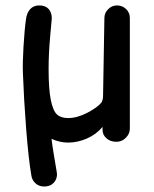

<svg xmlns="http://www.w3.org/2000/svg" viewBox="-20 -514 566 704"><path d="M456.1 -448.2V-42Q456.1 -23.4 441.4 -8.8Q426.8 5.9 407.2 5.9Q384.8 5.9 370.4 -6.8Q356 -19.5 356 -38.1V-48.8Q333.5 -21.5 299.1 -6.3Q264.6 8.8 230 8.8Q198.7 8.8 168.9 -4.9Q171.9 20 177 50.8Q182.1 81.5 185.5 101.3Q189 121.1 189 125Q189 143.6 176.5 156.7Q164.1 169.9 142.1 169.9Q123.5 169.9 110.8 158.7Q98.1 147.5 95.2 130.9Q84.5 68.8 75.9 -41.3Q67.4 -151.4 64 -246.1Q62.5 -281.7 66.2 -343.3Q69.8 -404.8 75.2 -442.9Q78.1 -466.8 90.6 -480.5Q103 -494.1 124 -494.1Q146.5 -494.1 158.2 -481.2Q169.9 -468.3 169.9 -446.8L164.1 -382.3Q158.2 -317.9 158.2 -261.2Q158.2 -187 166.3 -147.5Q174.3 -107.9 188.7 -94.5Q203.1 -81.1 230 -81.1Q262.7 -81.1 299.8 -100.3Q336.9 -119.6 352.1 -138.2Q357.9 -147.9 357.9 -163.1L362.8 -448.2Q362.8 -466.3 376.5 -480.2Q390.1 -494.1 409.2 -494.1Q428.2 -494.1 442.1 -481Q456.1 -467.8 456.1 -448.2Z"/></svg>

Font: Comic Neue
Style: Bold
Weight: 700
Designer: Craig Rozynski
Foundry: Craig Rozynski
Version: Version 2.003;hotconv 1.0.109;makeotfexe 2.5.65596